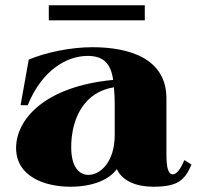

<svg xmlns="http://www.w3.org/2000/svg" viewBox="-20 -693 751 728"><path d="M247 15C327 15 392 -9 423 -52C443 -7 497 15 561 15C651 15 680 -7 706 -69L679 -86C664 -51 650 -32 635 -32C618 -32 611 -57 611 -108V-320C611 -470 473 -514 330 -514C250 -514 155 -495 89 -467L58 -294H85C140 -429 235 -481 312 -481C371 -481 400 -454 409 -390C146 -365 41 -238 41 -132C41 -24 149 15 247 15ZM315 -30C282 -30 250 -57 250 -135C250 -241 297 -344 412 -362C414 -343 415 -318 415 -296V-182C415 -75 357 -29 315 -30ZM165 -673V-616H529V-673Z"/></svg>

Font: Sprat
Style: Bold
Weight: 700
Designer: Ethan Nakache
Foundry: Collletttivo
Version: Version 2.000;Glyphs 3.2 (3217)